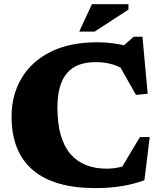

<svg xmlns="http://www.w3.org/2000/svg" viewBox="-20 -904 788 938"><path d="M500 -80Q530 -80 559.5 -86Q589 -92 624.5 -107L560 -61L663.5 -234.5H711.5L685.5 -23.5Q630.5 -3.5 571.8 5.8Q513 15 445 15Q344.5 15 268.2 -7.2Q192 -29.5 140.5 -73.2Q89 -117 62.8 -182.2Q36.5 -247.5 36.5 -333.5Q36.5 -440 85.2 -522Q134 -604 227.5 -650.8Q321 -697.5 455.5 -697.5Q493.5 -697.5 532 -692.5Q570.5 -687.5 617.5 -675.5L565 -665L633 -724.5H676L701.5 -446L644 -440.5L540.5 -624.5L611 -547Q571 -577 531.8 -588.8Q492.5 -600.5 448 -600.5Q402 -600.5 367 -587.8Q332 -575 308.5 -548.2Q285 -521.5 272.8 -479.5Q260.5 -437.5 260.5 -378.5Q260.5 -300 277 -243.5Q293.5 -187 324.8 -151Q356 -115 400.2 -97.5Q444.5 -80 500 -80ZM367 -749.5 429 -883.5H607.5V-857L442 -749.5Z"/></svg>

Font: Newsreader ExtraBold
Style: Regular
Weight: 800
Designer: Hugues Gentile
Foundry: Production Type
Version: Version 1.003